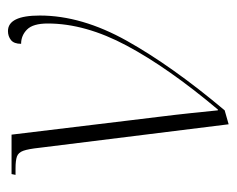

<svg xmlns="http://www.w3.org/2000/svg" viewBox="-76 -509 594 482"><g transform="rotate(-90 221.0 -268.0)"><path d="M91 -466Q88 -494 83.5 -506.5Q79 -519 69 -522.5Q59 -526 39 -526H23L25 -536H124L160 -238Q164 -204 169 -164Q174 -124 178 -86Q182 -48 185 -18H187Q292 -143 347.5 -247Q403 -351 403 -445Q403 -482 388 -497Q373 -512 352 -512Q352 -530 361.5 -537.5Q371 -545 384 -545Q423 -545 423 -465Q423 -360 359.5 -246.5Q296 -133 185 -1L150 9Z"/></g></svg>

Font: Noto Serif Display SemiCondensed ExtraLight
Style: Italic
Weight: 200
Width: 4
Italic angle: -12°
Designer: Monotype Design Team
Foundry: Monotype Imaging Inc.
Version: Version 2.009